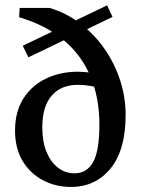

<svg xmlns="http://www.w3.org/2000/svg" viewBox="-20 -702 535 729"><path d="M374 -358.4Q349.6 -371.1 325.2 -375.5Q300.8 -379.9 275.4 -379.9Q211.9 -379.9 176.3 -338.9Q140.6 -297.9 140.6 -218.8Q140.6 -164.1 156.7 -125Q172.9 -85.9 200.7 -64.9Q228.5 -43.9 262.7 -43.9Q309.6 -43.9 333.5 -86.4Q357.4 -128.9 357.4 -228.5Q357.4 -330.1 323.7 -411.1Q290 -492.2 222.2 -549.3Q154.3 -606.4 52.7 -636.7L54.7 -671.9H168Q231.4 -653.3 284.7 -612.8Q337.9 -572.3 376.5 -517.1Q415 -461.9 436 -397.5Q457 -333 457 -265.6Q457 -132.8 399.9 -62.5Q342.8 7.8 249 7.8Q191.4 7.8 143.1 -17.6Q94.7 -43 65.9 -90.8Q37.1 -138.7 37.1 -206.1Q37.1 -277.3 68.4 -327.1Q99.6 -377 153.8 -403.3Q208 -429.7 276.4 -429.7Q299.8 -429.7 328.6 -425.3Q357.4 -420.9 385.7 -411.1ZM87.9 -484.4 66.4 -528.3 386.7 -681.6 407.2 -637.7Z"/></svg>

Font: Crimson Pro ExtraLight Medium
Style: Regular
Weight: 500
Version: Version 1.002